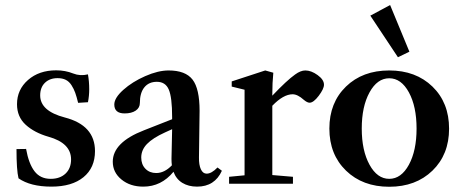

<svg xmlns="http://www.w3.org/2000/svg" viewBox="-20 -712 1786 744"><path d="M179.2 11.2Q98.1 11.2 51.8 -21Q43.9 -52.7 43.9 -134.3L81.1 -134.8Q91.3 -77.6 113.8 -48.3Q136.2 -19 176.3 -19Q212.4 -19 233.9 -39.3Q255.4 -59.6 255.4 -94.2Q255.4 -157.7 168 -182.1Q113.3 -197.8 79.6 -228.5Q45.9 -259.3 45.9 -308.1Q45.9 -364.7 88.6 -402.1Q131.3 -439.5 197.8 -439.5Q232.9 -439.5 263.7 -427.2Q290.5 -416.5 320.8 -423.8Q325.7 -396.5 325.7 -366.2Q325.7 -340.3 320.8 -315.9L282.7 -313.5Q276.9 -337.4 271.5 -352.5Q266.1 -367.7 257.1 -381.8Q248 -396 234.9 -402.6Q221.7 -409.2 203.1 -409.2Q172.9 -409.2 154.3 -391.4Q135.7 -373.5 135.7 -342.3Q135.7 -281.7 231 -256.8Q348.1 -226.6 348.1 -126.5Q348.1 -62 303.5 -25.4Q258.8 11.2 179.2 11.2Z M535.2 11.2Q484.4 11.2 450.7 -16.4Q417 -43.9 417 -85.4Q417 -160.2 537.6 -207L647 -250V-257.8Q647 -335 634 -365Q621.1 -395 587.9 -395Q556.6 -395 539.3 -373.5Q522 -352.1 522 -313Q522 -294.4 505.9 -283.4Q489.7 -272.5 462.9 -272.5Q422.9 -272.5 422.9 -307.1Q422.9 -332.5 457.8 -363.8Q492.7 -395 542.7 -417Q592.8 -439 633.3 -439Q698.7 -439 726.1 -403.6Q753.4 -368.2 753.4 -282.7Q753.4 -252.9 751 -101.6Q750.5 -73.2 758.3 -56.2Q766.1 -39.1 780.8 -39.1Q799.8 -39.1 822.8 -63L839.8 -50.3Q812 11.2 743.7 11.2Q710.4 11.2 686.5 -3.4Q662.6 -18.1 652.3 -46.4Q605 11.2 535.2 11.2ZM527.3 -101.6Q527.3 -74.7 543.5 -58.1Q559.6 -41.5 585.4 -41.5Q617.2 -41.5 646 -71.3Q644.5 -83 644.5 -96.2Q646.5 -173.3 647 -211.4L619.1 -198.7Q571.8 -177.2 549.6 -154.1Q527.3 -130.9 527.3 -101.6Z M867.7 0V-26.9L927.7 -32.7V-364.3L877.9 -376.5V-396.5L1007.8 -439L1039.1 -430.2Q1035.2 -391.1 1035.2 -347.7V-341.3Q1091.8 -400.9 1123.5 -423.3Q1145 -439 1163.1 -439Q1186 -439 1210.7 -421.1Q1235.4 -403.3 1235.4 -383.8Q1235.4 -367.7 1215.1 -340.8Q1194.8 -314 1179.7 -314Q1170.4 -314 1157.2 -325.2Q1133.3 -346.7 1113.8 -346.7Q1078.1 -346.7 1035.2 -302.2V-33.7L1115.2 -26.9V0Z M1522 -490.2 1415 -651.4 1491.7 -692.4 1566.4 -511.7ZM1256.3 -213.9Q1256.3 -314 1320.6 -376.5Q1384.8 -439 1488.3 -439Q1591.3 -439 1655.8 -376.5Q1720.2 -314 1720.2 -213.4Q1720.2 -113.3 1655.8 -50.8Q1591.3 11.7 1488.3 11.7Q1385.3 11.7 1320.8 -50.8Q1256.3 -113.3 1256.3 -213.9ZM1411.9 -73.7Q1441.9 -19 1488.3 -19Q1534.7 -19 1564.5 -73.7Q1594.2 -128.4 1594.2 -213.9Q1594.2 -299.3 1564.5 -354Q1534.7 -408.7 1488.3 -408.7Q1441.9 -408.7 1411.9 -354Q1381.8 -299.3 1381.8 -213.9Q1381.8 -128.4 1411.9 -73.7Z"/></svg>

Font: Elstob 14pt SemiBold
Style: Regular
Weight: 600
Designer: Peter S. Baker
Version: Version 1.015